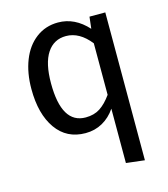

<svg xmlns="http://www.w3.org/2000/svg" viewBox="-112 -627 814 928"><g transform="rotate(-15 295.0 -163.0)"><path d="M418.9 -526.9H498V212.9L405.8 202.1V-69.8Q379.4 -30.8 341.1 -9.3Q302.7 12.2 255.9 12.2Q161.6 12.2 109.4 -61.8Q57.1 -135.7 57.1 -261.2Q57.1 -341.8 81.8 -404.5Q106.4 -467.3 153.8 -503.2Q201.2 -539.1 264.2 -539.1Q347.7 -539.1 412.1 -467.8ZM275.9 -61Q317.9 -61 347.7 -80.3Q377.4 -99.6 405.8 -139.2V-397Q351.6 -465.8 284.2 -465.8Q223.1 -465.8 189.5 -414.8Q155.8 -363.8 155.8 -263.2Q155.8 -61 275.9 -61Z"/></g></svg>

Font: FiraGO
Style: Regular
Weight: 400
Designer: bBox Type
Foundry: bBox Type GmbH
Version: Version 1.001;PS 001.001;hotconv 1.0.88;makeotf.lib2.5.64775